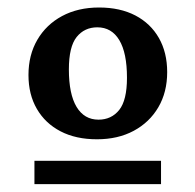

<svg xmlns="http://www.w3.org/2000/svg" viewBox="-20 -706 508 499"><path d="M69.5 -227.5V-288H398.5V-227.5ZM236 -395Q269.5 -395 289.8 -420.2Q310 -445.5 310 -504Q310 -568.5 290 -601.8Q270 -635 233 -635Q199.5 -635 179.2 -609.8Q159 -584.5 159 -525.5Q159 -461.5 179 -428.2Q199 -395 236 -395ZM232 -344Q177 -344 137.2 -364.8Q97.5 -385.5 75.8 -423Q54 -460.5 54 -511Q54 -563 77 -602.5Q100 -642 141.2 -664.2Q182.5 -686.5 237.5 -686.5Q292 -686.5 331.8 -665.8Q371.5 -645 393 -607.2Q414.5 -569.5 414.5 -518.5Q414.5 -466.5 391.5 -427.2Q368.5 -388 327.5 -366Q286.5 -344 232 -344Z"/></svg>

Font: Newsreader 16pt SemiBold
Style: Regular
Weight: 600
Designer: Hugues Gentile
Foundry: Production Type
Version: Version 1.003